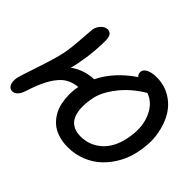

<svg xmlns="http://www.w3.org/2000/svg" viewBox="-147 -1012 1243 1243"><g transform="rotate(45 475.0 -390.0)"><path d="M579.1 -25.9Q529.8 -25.9 489.5 -39.3Q449.2 -52.7 422.6 -76.2Q396 -99.6 377.9 -130.6Q359.9 -161.6 352.3 -198.2Q344.7 -234.9 344.5 -272.7Q344.2 -310.5 352.1 -349.1V-350.1Q284.7 -343.8 242.2 -304.2Q208.5 -272 182.1 -221.4Q155.8 -170.9 130.9 -94.2Q121.6 -63 105.5 -45.4Q89.4 -27.8 69.8 -27.8Q43.9 -27.8 33.4 -52Q22.9 -76.2 29.8 -110.8Q33.2 -129.9 75.2 -254.6Q117.2 -379.4 129.9 -441.9Q140.6 -495.6 146.5 -584.2Q152.3 -672.9 153.8 -680.2Q158.7 -705.1 178.5 -727.1Q198.2 -749 224.1 -749Q265.1 -749 265.1 -684.1Q266.1 -656.7 261 -592Q255.9 -527.3 242.2 -458Q237.8 -433.6 229 -403.8Q300.3 -455.6 389.2 -458Q448.7 -580.1 581.1 -669.9Q563.5 -685.1 567.9 -710Q571.8 -728.5 597.7 -741.2Q623.5 -753.9 667 -753.9Q734.9 -753.9 791 -721.4Q847.2 -689 881.8 -631.6Q916.5 -574.2 929 -496.1Q941.4 -418 921.9 -326.2Q909.7 -266.1 880.6 -212.6Q851.6 -159.2 808.8 -117.2Q766.1 -75.2 706.5 -50.5Q647 -25.9 579.1 -25.9ZM469.2 -361.8Q461.9 -323.7 460.7 -291Q459.5 -258.3 465.8 -229Q472.2 -199.7 486.6 -179Q501 -158.2 526.6 -146Q552.2 -133.8 587.9 -133.8Q669.4 -133.8 729.7 -186.3Q790 -238.8 811 -337.9Q835 -447.3 801.5 -530.5Q768.1 -613.8 695.8 -639.2Q605 -586.4 543.7 -509Q482.4 -431.6 469.2 -361.8Z"/></g></svg>

Font: Shantell Sans Bouncy
Style: Italic
Weight: 500
Italic angle: -11.31°
Designer: Stephen Nixon, Anya Danilova, Shantell Martin
Foundry: Arrow Type
Version: Version 1.006;[9816181b4]